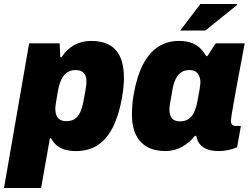

<svg xmlns="http://www.w3.org/2000/svg" viewBox="-48 -745 1253 962"><path d="M-28 197 98 -528H251L254 -458H260Q288 -500 325 -520Q362 -540 409 -540Q463 -540 499.5 -520Q536 -500 554.5 -459Q573 -418 573 -355Q573 -333 570.5 -308Q568 -283 563 -254Q547 -165 516.5 -105.5Q486 -46 440.5 -17Q395 12 333 12Q303 12 278.5 5Q254 -2 236.5 -16.5Q219 -31 208 -52H202L158 197ZM284 -138Q310 -138 326.5 -149Q343 -160 353 -181Q363 -202 369 -232Q377 -273 380.5 -293.5Q384 -314 384.5 -322.5Q385 -331 385 -336Q385 -355 379.5 -367.5Q374 -380 362 -387Q350 -394 330 -394Q305 -394 287.5 -381.5Q270 -369 259.5 -346.5Q249 -324 243 -294Q237 -259 234 -240.5Q231 -222 230 -214Q229 -206 229 -201Q229 -182 234.5 -168Q240 -154 252 -146Q264 -138 284 -138Z M781 12Q727 12 689.5 -9Q652 -30 632.5 -70.5Q613 -111 613 -170Q613 -192 615 -218Q617 -244 622 -273Q638 -363 668.5 -422Q699 -481 744.5 -510.5Q790 -540 849 -540Q883 -540 908 -531.5Q933 -523 951.5 -506.5Q970 -490 985 -464H991L1033 -528H1178L1154 -399Q1149 -372 1142.5 -338.5Q1136 -305 1130.5 -272Q1125 -239 1119.5 -210.5Q1114 -182 1111.5 -163Q1109 -144 1109 -140Q1109 -126 1115.5 -120Q1122 -114 1132 -114H1159L1140 -7Q1119 2 1094.5 7Q1070 12 1047 12Q1017 12 993 4Q969 -4 954 -22Q947 -30 942.5 -40.5Q938 -51 935 -64L929 -65Q902 -30 863.5 -9Q825 12 781 12ZM855 -137Q874 -137 888.5 -144Q903 -151 913.5 -164.5Q924 -178 930.5 -196.5Q937 -215 941 -237Q948 -273 951 -291Q954 -309 955 -318Q956 -327 956 -332Q956 -350 950 -364Q944 -378 932.5 -386Q921 -394 901 -394Q877 -394 860.5 -383Q844 -372 833.5 -351.5Q823 -331 817 -301Q810 -259 806 -238Q802 -217 801.5 -208.5Q801 -200 801 -195Q801 -167 813.5 -152Q826 -137 855 -137ZM855 -592 956 -725H1140L1141 -721L981 -592Z"/></svg>

Font: Archivo SemiCondensed Black
Style: Italic
Weight: 900
Width: 4
Italic angle: -10°
Designer: Hector Gatti
Foundry: Omnibus-Type
Version: Version 2.001